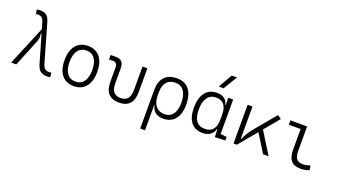

<svg xmlns="http://www.w3.org/2000/svg" viewBox="-76 -1491 4255 2413"><g transform="rotate(20 2051.0 -285.0)"><path d="M521.5 9.8Q464.8 9.8 432.4 -15.9Q399.9 -41.5 381.3 -106.4L275.9 -469.2L266.6 -466.3Q270 -446.3 270 -428.7Q270 -419.4 269 -411.1Q266.1 -387.2 255.4 -360.4L108.9 0H40.5L259.3 -526.4L234.4 -611.8Q223.1 -650.9 203.6 -666.5Q184.1 -682.1 149.9 -682.1Q140.1 -682.1 124 -679.2L115.7 -736.3Q137.2 -742.2 159.7 -742.2Q214.4 -742.2 245.1 -718.5Q275.9 -694.8 293 -634.8L438 -130.4Q450.7 -85.9 471.9 -68.1Q493.2 -50.3 531.2 -50.3Q542.5 -50.3 557.6 -54.2L565.4 3.9Q543.9 9.8 521.5 9.8Z M878.9 9.8Q775.4 9.8 717.8 -60.5Q660.2 -130.9 660.2 -258.8Q660.2 -387.2 717.8 -457.3Q775.4 -527.3 878.9 -527.3Q982.4 -527.3 1040 -457.3Q1097.7 -387.2 1097.7 -258.8Q1097.7 -130.9 1040 -60.5Q982.4 9.8 878.9 9.8ZM878.9 -51.3Q951.7 -51.3 991.2 -105.5Q1030.8 -159.7 1030.8 -258.8Q1030.8 -357.9 991.2 -412.1Q951.7 -466.3 878.9 -466.3Q806.6 -466.3 766.8 -412.1Q727.1 -357.9 727.1 -258.8Q727.1 -159.7 766.8 -105.5Q806.6 -51.3 878.9 -51.3Z M1484.4 9.8Q1294.4 9.8 1294.4 -200.2V-389.2Q1294.4 -457.5 1239.7 -457.5H1182.1V-517.6H1251.5Q1308.1 -517.6 1333.7 -488.8Q1359.4 -460 1359.4 -397V-200.2Q1359.4 -51.3 1484.4 -51.3Q1608.9 -51.3 1608.9 -200.2V-517.6H1673.8V-200.2Q1673.8 9.8 1484.4 9.8Z M2072.8 9.8Q2011.7 9.8 1970.9 -20Q1930.2 -49.8 1918.5 -109.9H1912.6V224.6H1847.7V-292Q1847.7 -405.8 1904.8 -466.6Q1961.9 -527.3 2068.4 -527.3Q2174.8 -527.3 2231.9 -456.5Q2289.1 -385.7 2289.1 -253.9Q2289.1 -127.4 2232.7 -58.8Q2176.3 9.8 2072.8 9.8ZM1912.6 -240.7Q1912.6 -149.4 1954.8 -99.4Q1997.1 -49.3 2069.3 -49.3Q2143.6 -49.3 2183.6 -102.3Q2223.6 -155.3 2223.6 -253.9Q2223.6 -357.4 2183.3 -412.8Q2143.1 -468.3 2068.4 -468.3Q1993.7 -468.3 1953.1 -421.4Q1912.6 -374.5 1912.6 -287.6Z M2600.1 9.8Q2501 9.8 2446.5 -58.3Q2392.1 -126.5 2392.1 -253.9Q2392.1 -384.3 2447 -455.8Q2502 -527.3 2602.5 -527.3Q2667.5 -527.3 2704.1 -498.8Q2740.7 -470.2 2750 -420.4H2756.3V-517.6H2821.3V-56.2L2904.8 -47.9V0L2766.6 4.9L2761.7 -97.2H2754.4Q2746.6 -52.7 2706.3 -21.5Q2666 9.8 2600.1 9.8ZM2756.3 -226.1V-291.5Q2756.3 -468.3 2610.8 -468.3Q2537.1 -468.3 2497.3 -412.1Q2457.5 -356 2457.5 -253.9Q2457.5 -49.3 2609.9 -49.3Q2756.3 -49.3 2756.3 -226.1ZM2595.7 -609.4 2701.7 -794.9H2772L2659.7 -609.4Z M3014.6 0V-517.6H3079.6V-86.9H3087.4Q3103.5 -130.9 3132.3 -175.3Q3161.1 -219.7 3205.6 -272.5L3418.5 -527.3L3467.8 -491.7L3301.8 -292L3483.4 0H3410.2L3259.8 -241.2L3059.1 0Z M3911.6 9.8Q3824.7 9.8 3784.7 -37.4Q3744.6 -84.5 3744.6 -185.5V-459.5H3586.9V-517.6H3810.1V-190.4Q3810.1 -119.1 3835.9 -85.7Q3861.8 -52.2 3924.3 -52.2Q3961.9 -52.2 4019 -70.8L4027.3 -10.7Q3971.2 9.8 3911.6 9.8Z"/></g></svg>

Font: CaskaydiaMono NF Light
Style: Regular
Weight: 300
Designer: Aaron Bell
Foundry: Saja Typeworks
Version: Version 2111.001; ttfautohint (v1.8.4);Nerd Fonts 3.1.1